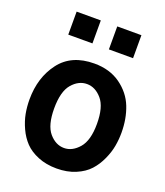

<svg xmlns="http://www.w3.org/2000/svg" viewBox="-152 -929 905 1050"><g transform="rotate(20 300.5 -404.0)"><path d="M111.3 -692.4V-826.2H252V-692.4ZM347.7 -692.4V-826.2H488.3V-692.4ZM176.8 -287.1Q176.8 -189.5 214.4 -145.5Q252 -101.6 300.8 -101.6Q348.6 -101.6 387.2 -146Q425.8 -190.4 425.8 -287.1Q425.8 -384.8 387.7 -429.2Q349.6 -473.6 300.8 -473.6Q252 -473.6 214.4 -429.7Q176.8 -385.7 176.8 -287.1ZM33.2 -287.1Q33.2 -415 100.6 -503.9Q168 -592.8 300.8 -592.8Q390.6 -592.8 453.1 -547.9Q515.6 -502.9 542 -436Q568.4 -369.1 568.4 -287.1Q568.4 -248 561.5 -209.5Q554.7 -170.9 535.6 -128.9Q516.6 -86.9 487.8 -55.2Q459 -23.4 410.6 -2.9Q362.3 17.6 300.8 17.6Q240.2 17.6 192.4 -2Q144.5 -21.5 115.2 -52.2Q85.9 -83 66.9 -124.5Q47.9 -166 40.5 -205.6Q33.2 -245.1 33.2 -287.1Z"/></g></svg>

Font: Gothic A1 ExtraBold
Style: Regular
Weight: 800
Designer: HanYang I&C Co.,Ltd.
Foundry: HanYang I&C Co.,Ltd.
Version: Version 2.50